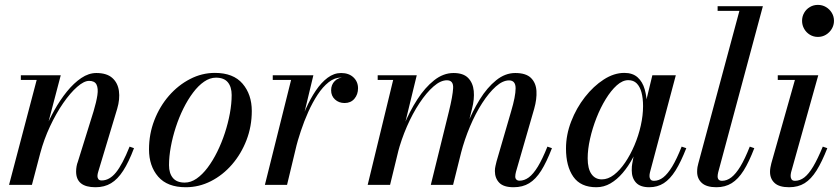

<svg xmlns="http://www.w3.org/2000/svg" viewBox="-20 -776 3521 806"><path d="M381 10Q340 10 319.8 -6.5Q299.5 -23 299.5 -56Q299.5 -67 301.5 -78Q303.5 -89 306.5 -96L373 -309.5Q384.5 -348 388.8 -376.5Q393 -405 385.2 -420.8Q377.5 -436.5 354 -436.5Q332.5 -436.5 303.8 -411.2Q275 -386 245.2 -343Q215.5 -300 190 -245.5Q164.5 -191 149 -133H135Q146 -175 164.5 -221.5Q183 -268 207.5 -312Q232 -356 261 -391.8Q290 -427.5 321.2 -448.5Q352.5 -469.5 384.5 -469.5Q428 -469.5 451.2 -449Q474.5 -428.5 479.2 -394.2Q484 -360 472 -319.5L392.5 -55.5Q391 -51 390 -46Q389 -41 389 -37Q389 -29.5 393 -24Q397 -18.5 407 -18.5Q439.5 -18.5 466.8 -52Q494 -85.5 524 -160.5L542.5 -154Q520.5 -95.5 497.2 -59.5Q474 -23.5 446.2 -6.8Q418.5 10 381 10ZM18 0 134 -440.5H67.5V-460H235L114 0Z M760 10Q682.5 10 644 -34.5Q605.5 -79 605.5 -149Q605.5 -213.5 628 -271.5Q650.5 -329.5 689.2 -374Q728 -418.5 777.8 -444.2Q827.5 -470 882 -470Q959.5 -470 998.2 -424.8Q1037 -379.5 1037 -310Q1037 -245.5 1014.8 -187.8Q992.5 -130 954 -85.5Q915.5 -41 865.5 -15.5Q815.5 10 760 10ZM755.5 -9.5Q781 -9.5 805.2 -26.2Q829.5 -43 851.5 -72.2Q873.5 -101.5 892 -139Q910.5 -176.5 924 -217.8Q937.5 -259 945 -300Q952.5 -341 952.5 -377Q952.5 -411 936.5 -430.5Q920.5 -450 886.5 -450Q861 -450 836.8 -433.2Q812.5 -416.5 790.5 -387.2Q768.5 -358 750 -320.8Q731.5 -283.5 718 -242Q704.5 -200.5 697 -159.5Q689.5 -118.5 689.5 -82.5Q689.5 -48.5 705.8 -29Q722 -9.5 755.5 -9.5Z M1092 0 1202 -440.5H1125V-460H1295.5L1185 0ZM1209 -150Q1218 -190.5 1232 -234.8Q1246 -279 1264.5 -320.5Q1283 -362 1305.8 -395.8Q1328.5 -429.5 1355.2 -449.5Q1382 -469.5 1412 -469.5Q1444.5 -469.5 1463.8 -451.2Q1483 -433 1483 -405.5Q1483 -379.5 1467.8 -361.5Q1452.5 -343.5 1426.5 -343.5Q1402.5 -343.5 1386.2 -358.5Q1370 -373.5 1370 -397Q1370 -420.5 1385.5 -436Q1401 -451.5 1427.5 -451.5Q1451 -451.5 1466.5 -439.2Q1482 -427 1482 -405.5H1462.5Q1462.5 -425 1449.5 -437.8Q1436.5 -450.5 1412.5 -450.5Q1384.5 -450.5 1359.8 -431Q1335 -411.5 1313.5 -378.8Q1292 -346 1274.2 -306.5Q1256.5 -267 1243 -226.2Q1229.5 -185.5 1220.5 -150Z M2136 10Q2094 10 2075.8 -9Q2057.5 -28 2057.5 -58Q2057.5 -69 2060 -79.5Q2062.5 -90 2064.5 -98.5L2125.5 -308Q2144.5 -372 2144.5 -405.2Q2144.5 -438.5 2117 -438.5Q2090.5 -438.5 2061.5 -412.8Q2032.5 -387 2004.2 -343.2Q1976 -299.5 1953 -245Q1930 -190.5 1915 -133H1901.5Q1916 -190 1939.5 -249.2Q1963 -308.5 1994 -358.5Q2025 -408.5 2062.8 -439Q2100.5 -469.5 2143 -469.5Q2188 -469.5 2209 -448.8Q2230 -428 2232 -394Q2234 -360 2222.5 -319.5L2146 -54.5Q2144.5 -49.5 2143.8 -44.2Q2143 -39 2143 -34.5Q2143 -27 2147.8 -22.2Q2152.5 -17.5 2161 -17.5Q2181 -17.5 2199.8 -31.2Q2218.5 -45 2237.8 -76.5Q2257 -108 2278 -160.5L2297 -154Q2274.5 -95.5 2251.8 -59.5Q2229 -23.5 2201.5 -6.8Q2174 10 2136 10ZM1523.5 0 1630.5 -440.5H1565.5V-460H1729.5L1617.5 0ZM1788.5 0 1864.5 -308Q1880.5 -373 1882.2 -406Q1884 -439 1856 -439Q1829.5 -439 1799.8 -413Q1770 -387 1741 -343.2Q1712 -299.5 1688.2 -245Q1664.5 -190.5 1649.5 -133H1636Q1650.5 -190 1675 -249.2Q1699.5 -308.5 1731.8 -358.5Q1764 -408.5 1802.5 -439Q1841 -469.5 1884 -469.5Q1925 -469.5 1945.2 -448.8Q1965.5 -428 1968.8 -394Q1972 -360 1961.5 -319.5L1882 0Z M2483.5 10Q2417.5 10 2386.8 -34Q2356 -78 2356 -152.5Q2356 -210 2377.8 -266.2Q2399.5 -322.5 2435.5 -368.5Q2471.5 -414.5 2514.5 -442.2Q2557.5 -470 2601 -470Q2636 -470 2656.8 -451.2Q2677.5 -432.5 2686.5 -400.8Q2695.5 -369 2695.5 -331Q2695.5 -299 2688.5 -261.5Q2681.5 -224 2668.2 -185.8Q2655 -147.5 2636.2 -112.5Q2617.5 -77.5 2593.8 -49.8Q2570 -22 2542.5 -6Q2515 10 2483.5 10ZM2506.5 -23Q2532.5 -23 2557.5 -42.2Q2582.5 -61.5 2604.5 -94Q2626.5 -126.5 2643.5 -166.5Q2660.5 -206.5 2670 -249Q2679.5 -291.5 2679.5 -330.5Q2679.5 -363.5 2673 -387.8Q2666.5 -412 2653 -425.8Q2639.5 -439.5 2617.5 -439.5Q2593.5 -439.5 2569.2 -417.8Q2545 -396 2523 -360.2Q2501 -324.5 2484 -281.2Q2467 -238 2457 -193.5Q2447 -149 2447 -111.5Q2447 -68 2462.8 -45.5Q2478.5 -23 2506.5 -23ZM2705.5 10Q2667.5 10 2649.8 -9.5Q2632 -29 2632 -61Q2632 -70 2632.5 -76.8Q2633 -83.5 2634 -88.5L2648.5 -168L2674 -246L2688.5 -336L2718.5 -460H2817L2708.5 -52.5Q2706.5 -44.5 2706.5 -36.5Q2706.5 -28.5 2710.8 -22.8Q2715 -17 2725.5 -17Q2746 -17 2764.5 -31.5Q2783 -46 2802 -77.2Q2821 -108.5 2841.5 -160.5L2861 -154Q2838.5 -96.5 2815.8 -60.2Q2793 -24 2766.5 -7Q2740 10 2705.5 10Z M2987.5 10Q2946 10 2926.2 -8Q2906.5 -26 2906.5 -54.5Q2906.5 -66 2908 -74.8Q2909.5 -83.5 2911.5 -90L3084 -730.5H2992.5V-750H3182.5L2995 -53Q2994 -48.5 2993.2 -44Q2992.5 -39.5 2992.5 -36Q2992.5 -17 3011 -17Q3031.5 -17 3050.2 -31.5Q3069 -46 3088 -77.2Q3107 -108.5 3127.5 -160.5L3146.5 -154Q3124.5 -96.5 3101.8 -60.2Q3079 -24 3051.5 -7Q3024 10 2987.5 10Z M3292.5 10Q3251 10 3231.8 -7.8Q3212.5 -25.5 3212.5 -54.5Q3212.5 -64 3214.2 -73Q3216 -82 3218 -90.5L3317 -440.5H3245V-460H3415L3301 -53Q3300 -49 3299.5 -44.8Q3299 -40.5 3299 -37Q3299 -29 3303 -23Q3307 -17 3317.5 -17Q3338 -17 3356.5 -31.2Q3375 -45.5 3393.8 -77Q3412.5 -108.5 3434 -160.5L3453 -154Q3430.5 -96.5 3407.8 -60.2Q3385 -24 3357.8 -7Q3330.5 10 3292.5 10ZM3413.5 -621Q3395 -621 3379.8 -630.2Q3364.5 -639.5 3355.8 -655Q3347 -670.5 3347 -688.5Q3347 -707 3355.8 -722.2Q3364.5 -737.5 3379.8 -746.5Q3395 -755.5 3413.5 -755.5Q3432 -755.5 3447.2 -746.5Q3462.5 -737.5 3471.8 -722.2Q3481 -707 3481 -688.5Q3481 -670.5 3471.8 -655Q3462.5 -639.5 3447.2 -630.2Q3432 -621 3413.5 -621Z"/></svg>

Font: Bodoni Moda 11pt Medium
Style: Italic
Weight: 500
Italic angle: -13°
Designer: Owen Earl
Foundry: indestructible type
Version: Version 2.004